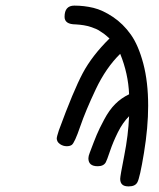

<svg xmlns="http://www.w3.org/2000/svg" viewBox="-20 -664 565 684"><path d="M182.1 -171.9Q182.1 -175.8 189.9 -200.2Q241.7 -341.3 274.9 -403.6Q308.1 -465.8 370.1 -526.9L361.8 -534.2Q353 -542 350.6 -543.5Q348.1 -544.9 338.6 -551.5Q329.1 -558.1 322 -561Q314.9 -564 303.5 -567.9Q292 -571.8 278.6 -574Q265.1 -576.2 250 -577.1Q210 -577.1 210 -604Q210 -644 244.9 -644Q279.8 -644 313 -636Q346.2 -627.9 382.6 -603.5Q418.9 -579.1 446 -541Q473.1 -502.9 490.5 -437.5Q507.8 -372.1 507.8 -287.1Q507.8 -210 492.9 -119.4Q478 -28.8 469.2 -14.2Q461.4 0 439 0H437Q408.2 0 408.2 -26.9Q408.2 -36.6 422.6 -109.4Q437 -182.1 439.9 -250Q417 -227.1 399.9 -192.6Q382.8 -158.2 371.8 -125.5Q360.8 -92.8 356.9 -85.9Q349.1 -71.8 328.1 -71.8Q294.9 -71.8 294.9 -100.1Q294.9 -107.9 299.8 -120.1Q315.9 -163.1 324.5 -183.6Q333 -204.1 351.1 -238Q369.1 -272 390.6 -293.5Q412.1 -314.9 439.9 -328.1Q437 -401.4 408.2 -472.2Q357.4 -422.4 321.3 -346.2Q285.2 -270 265.6 -212.9Q246.1 -155.8 235.8 -147.9Q229 -143.1 217.8 -143.1Q204.6 -143.1 193.4 -150.9Q182.1 -158.7 182.1 -171.9Z"/></svg>

Font: CMU Typewriter Text
Style: Italic
Weight: 500
Italic angle: -14.04°
Version: Version 0.7.0